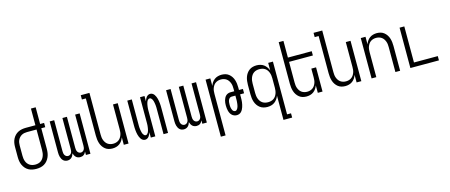

<svg xmlns="http://www.w3.org/2000/svg" viewBox="-54 -1455 5607 2390"><g transform="rotate(-15 2750.0 -260.0)"><path d="M246 8Q220 8 194 3Q168 -2 145 -15Q122 -28 104.5 -48.5Q87 -69 76.5 -93Q66 -117 62 -143Q58 -169 58 -195V-325Q58 -351 62.5 -376.5Q67 -402 78.5 -425.5Q90 -449 108 -468Q126 -487 149.5 -499Q173 -511 198.5 -515.5Q224 -520 250 -520H373V-735H434V-520H485V-465H434V-200Q434 -173 430 -147Q426 -121 415.5 -96.5Q405 -72 388 -51Q371 -30 348 -16.5Q325 -3 299 2.5Q273 8 246 8ZM246 -47Q265 -47 283.5 -51.5Q302 -56 317.5 -66.5Q333 -77 344 -92.5Q355 -108 361.5 -126Q368 -144 370.5 -162.5Q373 -181 373 -200V-465H250Q232 -465 214 -461.5Q196 -458 180 -449Q164 -440 151.5 -426Q139 -412 131.5 -395.5Q124 -379 121.5 -361Q119 -343 119 -325V-195Q119 -177 121.5 -158.5Q124 -140 130.5 -122.5Q137 -105 148.5 -90.5Q160 -76 175.5 -66Q191 -56 209.5 -51.5Q228 -47 246 -47Z M646 8Q631 8 617 3Q603 -2 592.5 -12Q582 -22 575 -35Q568 -48 564 -62.5Q560 -77 558.5 -91.5Q557 -106 557 -121V-520H615V-121Q615 -108 617 -95Q619 -82 625.5 -70.5Q632 -59 643.5 -52Q655 -45 668 -45Q681 -45 692.5 -52Q704 -59 710.5 -70.5Q717 -82 719 -95Q721 -108 721 -121V-520H779V-121Q779 -108 781 -95Q783 -82 789.5 -70.5Q796 -59 807.5 -52Q819 -45 832 -45Q845 -45 856.5 -52Q868 -59 874.5 -70.5Q881 -82 883 -95Q885 -108 885 -121V-520H943V0H885V-44Q880 -33 873 -23Q866 -13 856 -5.5Q846 2 834 5Q822 8 810 8Q795 8 781 3Q767 -2 756.5 -12Q746 -22 739 -35.5Q732 -49 728 -63Q724 -49 717 -35.5Q710 -22 699.5 -12Q689 -2 675 3Q661 8 646 8Z M1227 8Q1202 8 1178 1.5Q1154 -5 1134.5 -20.5Q1115 -36 1101 -57Q1087 -78 1079.5 -102Q1072 -126 1069 -150.5Q1066 -175 1066 -200V-680H1015V-735H1127V-200Q1127 -181 1129 -162.5Q1131 -144 1137.5 -126.5Q1144 -109 1154.5 -93.5Q1165 -78 1180 -67.5Q1195 -57 1213 -52Q1231 -47 1250 -47Q1269 -47 1287 -52Q1305 -57 1320 -67.5Q1335 -78 1345.5 -93.5Q1356 -109 1362.5 -126.5Q1369 -144 1371 -162.5Q1373 -181 1373 -200V-520H1434V0H1373V-97Q1365 -74 1351.5 -54Q1338 -34 1318.5 -19.5Q1299 -5 1275 1.5Q1251 8 1227 8Z M1647 8Q1631 8 1617.5 0Q1604 -8 1595 -21Q1586 -34 1580 -48Q1574 -62 1570 -77Q1566 -92 1563.5 -107.5Q1561 -123 1559.5 -138.5Q1558 -154 1557.5 -169.5Q1557 -185 1557 -200V-520H1615V-200Q1615 -189 1615 -178Q1615 -167 1616 -156Q1617 -145 1618.5 -134Q1620 -123 1622 -112.5Q1624 -102 1627 -91Q1630 -80 1635 -70.5Q1640 -61 1648.5 -53Q1657 -45 1668 -45Q1679 -45 1687.5 -53Q1696 -61 1701 -70.5Q1706 -80 1709 -91Q1712 -102 1714 -112.5Q1716 -123 1717.5 -134Q1719 -145 1720 -156Q1721 -167 1721 -178Q1721 -189 1721 -200V-520H1779V-451Q1783 -464 1789 -477.5Q1795 -491 1804 -502.5Q1813 -514 1826 -521Q1839 -528 1853 -528Q1869 -528 1882.5 -520Q1896 -512 1905 -499Q1914 -486 1920 -472Q1926 -458 1930 -443Q1934 -428 1936.5 -412.5Q1939 -397 1940.5 -381.5Q1942 -366 1942.5 -350.5Q1943 -335 1943 -320V0H1885V-320Q1885 -331 1885 -342Q1885 -353 1884 -364Q1883 -375 1881.5 -386Q1880 -397 1878 -407.5Q1876 -418 1873 -429Q1870 -440 1865 -449.5Q1860 -459 1851.5 -467Q1843 -475 1832 -475Q1821 -475 1812.5 -467Q1804 -459 1799 -449.5Q1794 -440 1791 -429Q1788 -418 1786 -407.5Q1784 -397 1782.5 -386Q1781 -375 1780 -364Q1779 -353 1779 -342Q1779 -331 1779 -320V0H1721V-69Q1717 -56 1711 -42.5Q1705 -29 1696 -17.5Q1687 -6 1674 1Q1661 8 1647 8Z M2146 8Q2131 8 2117 3Q2103 -2 2092.5 -12Q2082 -22 2075 -35Q2068 -48 2064 -62.5Q2060 -77 2058.5 -91.5Q2057 -106 2057 -121V-520H2115V-121Q2115 -108 2117 -95Q2119 -82 2125.5 -70.5Q2132 -59 2143.5 -52Q2155 -45 2168 -45Q2181 -45 2192.5 -52Q2204 -59 2210.5 -70.5Q2217 -82 2219 -95Q2221 -108 2221 -121V-520H2279V-121Q2279 -108 2281 -95Q2283 -82 2289.5 -70.5Q2296 -59 2307.5 -52Q2319 -45 2332 -45Q2345 -45 2356.5 -52Q2368 -59 2374.5 -70.5Q2381 -82 2383 -95Q2385 -108 2385 -121V-520H2443V0H2385V-44Q2380 -33 2373 -23Q2366 -13 2356 -5.5Q2346 2 2334 5Q2322 8 2310 8Q2295 8 2281 3Q2267 -2 2256.5 -12Q2246 -22 2239 -35.5Q2232 -49 2228 -63Q2224 -49 2217 -35.5Q2210 -22 2199.5 -12Q2189 -2 2175 3Q2161 8 2146 8Z M2566 215V-520H2627V-423Q2635 -446 2648.5 -466Q2662 -486 2681.5 -500.5Q2701 -515 2725 -521.5Q2749 -528 2773 -528Q2798 -528 2822 -521.5Q2846 -515 2865.5 -499.5Q2885 -484 2899 -463Q2913 -442 2920.5 -418Q2928 -394 2931 -369.5Q2934 -345 2934 -320V-288H2985V-232H2934V-195Q2934 -179 2933.5 -163.5Q2933 -148 2931 -132Q2929 -116 2925.5 -100.5Q2922 -85 2917 -70Q2912 -55 2904.5 -41Q2897 -27 2886 -15.5Q2875 -4 2860 2Q2845 8 2829 8Q2812 8 2795.5 2Q2779 -4 2766.5 -16Q2754 -28 2746 -43.5Q2738 -59 2734 -75.5Q2730 -92 2728 -109Q2726 -126 2726 -144Q2726 -160 2727.5 -176.5Q2729 -193 2733.5 -208.5Q2738 -224 2745.5 -239Q2753 -254 2764.5 -265Q2776 -276 2791.5 -282Q2807 -288 2824 -288H2873V-320Q2873 -339 2871 -357.5Q2869 -376 2862.5 -393.5Q2856 -411 2845.5 -426.5Q2835 -442 2820 -452.5Q2805 -463 2787 -468Q2769 -473 2750 -473Q2731 -473 2713 -468Q2695 -463 2680 -452.5Q2665 -442 2654.5 -426.5Q2644 -411 2637.5 -393.5Q2631 -376 2629 -357.5Q2627 -339 2627 -320V215ZM2823 -47Q2833 -47 2841 -54.5Q2849 -62 2854 -71.5Q2859 -81 2862 -91Q2865 -101 2867 -111.5Q2869 -122 2870 -132.5Q2871 -143 2872 -153.5Q2873 -164 2873 -174.5Q2873 -185 2873 -195V-232H2824Q2809 -232 2798 -222Q2787 -212 2782 -199Q2777 -186 2775.5 -171.5Q2774 -157 2774 -143Q2774 -133 2774.5 -123Q2775 -113 2777 -103.5Q2779 -94 2782 -84.5Q2785 -75 2790 -66.5Q2795 -58 2804 -52.5Q2813 -47 2823 -47Z M3246 -47Q3265 -47 3283.5 -51.5Q3302 -56 3317.5 -66.5Q3333 -77 3344 -92.5Q3355 -108 3361.5 -126Q3368 -144 3370.5 -162.5Q3373 -181 3373 -200V-320Q3373 -339 3370.5 -357.5Q3368 -376 3361.5 -394Q3355 -412 3344 -427.5Q3333 -443 3317.5 -453.5Q3302 -464 3283.5 -468.5Q3265 -473 3246 -473Q3227 -473 3208.5 -468.5Q3190 -464 3174.5 -453.5Q3159 -443 3148 -427.5Q3137 -412 3130.5 -394Q3124 -376 3121.5 -357.5Q3119 -339 3119 -320V-200Q3119 -181 3121.5 -162.5Q3124 -144 3130.5 -126Q3137 -108 3148 -92.5Q3159 -77 3174.5 -66.5Q3190 -56 3208.5 -51.5Q3227 -47 3246 -47ZM3373 215V-98Q3365 -75 3350.5 -54.5Q3336 -34 3316.5 -19.5Q3297 -5 3272.5 1.5Q3248 8 3223 8Q3198 8 3173.5 1.5Q3149 -5 3129 -20Q3109 -35 3094.5 -56Q3080 -77 3072 -101Q3064 -125 3061 -150Q3058 -175 3058 -200V-320Q3058 -345 3061 -370Q3064 -395 3072 -419Q3080 -443 3094.5 -464Q3109 -485 3129 -500Q3149 -515 3173.5 -521.5Q3198 -528 3223 -528Q3248 -528 3272.5 -521.5Q3297 -515 3316.5 -500.5Q3336 -486 3350.5 -465.5Q3365 -445 3373 -422V-520H3434V160H3485V215Z M3727 8Q3702 8 3678 1.5Q3654 -5 3634.5 -20.5Q3615 -36 3601 -57Q3587 -78 3579.5 -102Q3572 -126 3569 -150.5Q3566 -175 3566 -200V-735H3627V-520H3934V-465H3627V-200Q3627 -181 3629 -162.5Q3631 -144 3637.5 -126.5Q3644 -109 3654.5 -93.5Q3665 -78 3680 -67.5Q3695 -57 3713 -52Q3731 -47 3750 -47Q3769 -47 3787 -52Q3805 -57 3820 -67.5Q3835 -78 3845.5 -93.5Q3856 -109 3862.5 -126.5Q3869 -144 3871 -162.5Q3873 -181 3873 -200V-312H3934V0H3873V-97Q3865 -74 3851.5 -54Q3838 -34 3818.5 -19.5Q3799 -5 3775 1.5Q3751 8 3727 8Z M4227 8Q4202 8 4178 1.5Q4154 -5 4134.5 -20.5Q4115 -36 4101 -57Q4087 -78 4079.5 -102Q4072 -126 4069 -150.5Q4066 -175 4066 -200V-680H4015V-735H4127V-200Q4127 -181 4129 -162.5Q4131 -144 4137.5 -126.5Q4144 -109 4154.5 -93.5Q4165 -78 4180 -67.5Q4195 -57 4213 -52Q4231 -47 4250 -47Q4269 -47 4287 -52Q4305 -57 4320 -67.5Q4335 -78 4345.5 -93.5Q4356 -109 4362.5 -126.5Q4369 -144 4371 -162.5Q4373 -181 4373 -200V-520H4434V0H4373V-97Q4365 -74 4351.5 -54Q4338 -34 4318.5 -19.5Q4299 -5 4275 1.5Q4251 8 4227 8Z M4566 0V-520H4627V-423Q4635 -446 4648.5 -466Q4662 -486 4681.5 -500.5Q4701 -515 4725 -521.5Q4749 -528 4773 -528Q4798 -528 4822 -521.5Q4846 -515 4865.5 -499.5Q4885 -484 4899 -463Q4913 -442 4920.5 -418Q4928 -394 4931 -369.5Q4934 -345 4934 -320V0H4873V-320Q4873 -339 4871 -357.5Q4869 -376 4862.5 -393.5Q4856 -411 4845.5 -426.5Q4835 -442 4820 -452.5Q4805 -463 4787 -468Q4769 -473 4750 -473Q4731 -473 4713 -468Q4695 -463 4680 -452.5Q4665 -442 4654.5 -426.5Q4644 -411 4637.5 -393.5Q4631 -376 4629 -357.5Q4627 -339 4627 -320V0Z M5066 0V-520H5127V-55H5434V0Z"/></g></svg>

Font: Iosevka Light
Style: Regular
Weight: 300
Monospace: yes
Designer: Belleve Invis
Foundry: Belleve Invis
Version: Version 32.5.0; ttfautohint (v1.8.4)